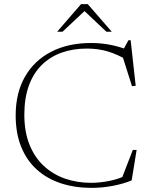

<svg xmlns="http://www.w3.org/2000/svg" viewBox="-20 -901 731 931"><path d="M422 -14.5Q465.5 -14.5 513.8 -24.5Q562 -34.5 599.5 -55L564 -19L624 -174H642.5L618.5 -26.5Q580 -10 528 0Q476 10 424 10Q343 10 275.2 -12.2Q207.5 -34.5 158.5 -78.8Q109.5 -123 82.8 -188.8Q56 -254.5 56 -341.5Q56 -450.5 101 -529Q146 -607.5 228.2 -650Q310.5 -692.5 421 -692.5Q471 -692.5 516 -683.5Q561 -674.5 606 -657L577 -659L603 -706H613.5L638 -485L620 -483L567 -650.5L606.5 -604.5Q549 -638 502.2 -651.8Q455.5 -665.5 401.5 -665.5Q333.5 -665.5 278 -645.5Q222.5 -625.5 182 -585.5Q141.5 -545.5 119.8 -485.2Q98 -425 98 -345Q98 -263 122.5 -201Q147 -139 191.2 -97.5Q235.5 -56 294.5 -35.2Q353.5 -14.5 422 -14.5ZM381 -855.5H398.5L283 -747H257L373 -881H405.5L522 -747H496Z"/></svg>

Font: Newsreader ExtraLight
Style: Regular
Weight: 250
Designer: Hugues Gentile
Foundry: Production Type
Version: Version 1.003